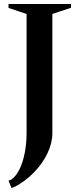

<svg xmlns="http://www.w3.org/2000/svg" viewBox="-20 -720 378 968"><path d="M38 228 23 191Q26 190 30.5 188Q35 186 39 184Q61 168 78 134Q95 100 104.5 52Q114 4 114 -49V-662L125 -646L23 -680V-700H338V-681L233 -646L244 -662V-50Q244 1 219.5 52.5Q195 104 151.5 149Q108 194 52 223Q49 224 45.5 225Q42 226 38 228Z"/></svg>

Font: Wittgenstein SemiBold
Style: Regular
Weight: 600
Designer: Jörg Drees
Foundry: Jörg Drees
Version: Version 1.500